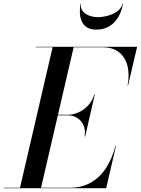

<svg xmlns="http://www.w3.org/2000/svg" viewBox="-66 -998 746 1018"><path d="M39.5 0 213.5 -750H325L151 0ZM-45.5 0V-2.5H302Q370.5 -2.5 419 -31.8Q467.5 -61 498.8 -111.2Q530 -161.5 546.5 -225H549L497 0ZM382.5 -274Q388 -307.5 377.2 -332.8Q366.5 -358 344.2 -372.2Q322 -386.5 293.5 -386.5H224V-389.5H293.5Q322 -389.5 350.8 -402.5Q379.5 -415.5 401.8 -439.5Q424 -463.5 433.5 -497H436.5L385.5 -274ZM610.5 -545Q621 -598.5 610.8 -644.5Q600.5 -690.5 567.5 -719Q534.5 -747.5 476 -747.5H123.5V-750H661L613 -545ZM443.5 -841Q412 -841 393.5 -853.8Q375 -866.5 366.5 -887Q358 -907.5 357.5 -931.5Q357 -955.5 360.5 -978.5H363Q360 -954.5 372.8 -938.8Q385.5 -923 407.5 -915Q429.5 -907 453.5 -907Q477.5 -907 505.8 -914.8Q534 -922.5 556 -938.2Q578 -954 583.5 -978.5H586Q582.5 -955.5 573 -931.5Q563.5 -907.5 546.5 -887Q529.5 -866.5 504.2 -853.8Q479 -841 443.5 -841Z"/></svg>

Font: Bodoni Moda 72pt Medium
Style: Italic
Weight: 500
Italic angle: -13°
Designer: Owen Earl
Foundry: indestructible type
Version: Version 2.004